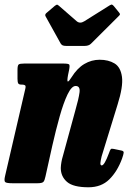

<svg xmlns="http://www.w3.org/2000/svg" viewBox="-35 -796 561 834"><path d="M71 -520H238.5Q262 -520 265.5 -515.8Q269 -511.5 265 -491.5L260.5 -470Q255.5 -442.5 259.8 -442Q264 -441.5 275.5 -460Q300.5 -500 331.5 -518.2Q362.5 -536.5 398 -536.5Q436 -536.5 462.5 -520.5Q489 -504.5 494.8 -462.2Q500.5 -420 475.5 -341L406.5 -117Q404.5 -110.5 402.8 -100.2Q401 -90 401 -87Q401 -77.5 407 -77.5Q418.5 -77.5 438 -130Q443 -144.5 446 -148Q449 -151.5 459.5 -149L493 -142Q503 -140 502.2 -132.5Q501.5 -125 495 -106.5Q474.5 -51 439.8 -16.8Q405 17.5 349.5 17.5Q283 17.5 256 -6Q229 -29.5 229 -66.5Q229.5 -79 231.8 -92Q234 -105 237.5 -116L292 -315.5Q307 -367.5 310.5 -395Q314 -422.5 293.5 -422.5Q276 -422.5 258.2 -385.5Q240.5 -348.5 224 -289.5Q207.5 -230.5 192.5 -164.5L162.5 -29.5Q159 -12 153.5 -6Q148 0 127 0H20Q-7 0 -12.5 -5.2Q-18 -10.5 -13 -31.5L74.5 -408.5Q78 -422 74 -425.2Q70 -428.5 61 -428.5H58Q47 -428.5 44 -434.2Q41 -440 41 -454.5V-492Q41 -512 46.2 -516Q51.5 -520 71 -520ZM228.5 -607 163 -725Q158 -733.5 169 -741.5L203 -770.5Q210.5 -776 213 -775.8Q215.5 -775.5 221.5 -770.5L298.5 -703.5Q312.5 -692 331 -703.5L441 -772.5Q448.5 -777 451.8 -775.8Q455 -774.5 459.5 -769.5L481.5 -742.5Q486.5 -736.5 486.2 -733.8Q486 -731 479 -724.5L360 -606Q350.5 -596.5 332 -596.5H253.5Q242 -596.5 237 -599Q232 -601.5 228.5 -607Z"/></svg>

Font: Besley* Condensed Heavy
Style: Italic
Weight: 800
Width: 3
Italic angle: -13°
Designer: Owen Earl
Foundry: indestructible type*
Version: Version 3.000; ttfautohint (v1.8.3)